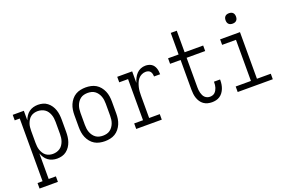

<svg xmlns="http://www.w3.org/2000/svg" viewBox="-113 -1160 2725 1799"><g transform="rotate(-20 1250.0 -260.0)"><path d="M21 215V160H71V-465H21V-520H132V-425Q140 -447 153 -467Q166 -487 185 -501Q204 -515 227 -521.5Q250 -528 274 -528Q299 -528 323 -521.5Q347 -515 367 -499.5Q387 -484 401 -463Q415 -442 423 -418.5Q431 -395 434 -370Q437 -345 437 -320V-200Q437 -175 434 -150Q431 -125 423 -101.5Q415 -78 401 -57Q387 -36 367 -20.5Q347 -5 323 1.5Q299 8 274 8Q250 8 227 1.5Q204 -5 185 -19Q166 -33 153 -53Q140 -73 132 -95V160H204V215ZM251 -47Q270 -47 288 -52Q306 -57 321.5 -67.5Q337 -78 347.5 -93.5Q358 -109 364.5 -126.5Q371 -144 373.5 -162.5Q376 -181 376 -200V-320Q376 -339 373.5 -357.5Q371 -376 364.5 -393.5Q358 -411 347.5 -426.5Q337 -442 321.5 -452.5Q306 -463 288 -468Q270 -473 251 -473Q233 -473 215 -468Q197 -463 182.5 -452Q168 -441 158 -425Q148 -409 142 -392Q136 -375 134 -356.5Q132 -338 132 -320V-200Q132 -182 134 -163.5Q136 -145 142 -128Q148 -111 158 -95Q168 -79 182.5 -68Q197 -57 215 -52Q233 -47 251 -47Z M750 8Q724 8 697.5 2.5Q671 -3 648.5 -16.5Q626 -30 609 -51Q592 -72 581.5 -96.5Q571 -121 567 -147.5Q563 -174 563 -200V-320Q563 -346 567 -372.5Q571 -399 581.5 -423.5Q592 -448 609 -469Q626 -490 648.5 -503.5Q671 -517 697.5 -522.5Q724 -528 750 -528Q776 -528 802.5 -522.5Q829 -517 851.5 -503.5Q874 -490 891 -469Q908 -448 918.5 -423.5Q929 -399 933 -372.5Q937 -346 937 -320V-200Q937 -174 933 -147.5Q929 -121 918.5 -96.5Q908 -72 891 -51Q874 -30 851.5 -16.5Q829 -3 802.5 2.5Q776 8 750 8ZM750 -47Q769 -47 787.5 -51.5Q806 -56 821 -67Q836 -78 847 -93.5Q858 -109 864.5 -126.5Q871 -144 873.5 -162.5Q876 -181 876 -200V-320Q876 -339 873.5 -357.5Q871 -376 864.5 -393.5Q858 -411 847 -426.5Q836 -442 821 -453Q806 -464 787.5 -468.5Q769 -473 750 -473Q731 -473 712.5 -468.5Q694 -464 679 -453Q664 -442 653 -426.5Q642 -411 635.5 -393.5Q629 -376 626.5 -357.5Q624 -339 624 -320V-200Q624 -181 626.5 -162.5Q629 -144 635.5 -126.5Q642 -109 653 -93.5Q664 -78 679 -67Q694 -56 712.5 -51.5Q731 -47 750 -47Z M1063 0V-55H1151V-465H1063V-520H1212V-405Q1219 -429 1230 -451Q1241 -473 1258 -491Q1275 -509 1298 -518.5Q1321 -528 1346 -528Q1361 -528 1376 -524.5Q1391 -521 1404 -513Q1417 -505 1426 -492.5Q1435 -480 1440 -465.5Q1445 -451 1447 -435.5Q1449 -420 1449 -405H1388Q1388 -418 1385 -431Q1382 -444 1374.5 -454Q1367 -464 1354.5 -468.5Q1342 -473 1329 -473Q1308 -473 1288 -463.5Q1268 -454 1254.5 -437.5Q1241 -421 1233 -401Q1225 -381 1220 -360.5Q1215 -340 1213.5 -318.5Q1212 -297 1212 -276V-55H1318V0Z M1817 8Q1796 8 1774.5 2.5Q1753 -3 1735.5 -15.5Q1718 -28 1706 -46Q1694 -64 1687 -84.5Q1680 -105 1677.5 -126.5Q1675 -148 1675 -170V-465H1570V-520H1675V-735H1735V-520H1920V-465H1735V-170Q1735 -156 1736.5 -142Q1738 -128 1741.5 -115Q1745 -102 1751 -89Q1757 -76 1767 -66.5Q1777 -57 1790 -52Q1803 -47 1817 -47Q1830 -47 1843 -51Q1856 -55 1865.5 -64Q1875 -73 1881.5 -84.5Q1888 -96 1892 -108.5Q1896 -121 1897.5 -134Q1899 -147 1899 -160V-167H1960V-157Q1960 -137 1956.5 -116.5Q1953 -96 1945.5 -77Q1938 -58 1925.5 -41Q1913 -24 1895.5 -12.5Q1878 -1 1858 3.5Q1838 8 1817 8Z M2075 0V-55H2227V-465H2089V-520H2287V-55H2425V0ZM2250 -618Q2239 -618 2229 -621Q2219 -624 2211.5 -631.5Q2204 -639 2201 -649Q2198 -659 2198 -670Q2198 -681 2201 -691Q2204 -701 2211.5 -708.5Q2219 -716 2229 -719Q2239 -722 2250 -722Q2261 -722 2271 -719Q2281 -716 2288.5 -708.5Q2296 -701 2299 -691Q2302 -681 2302 -670Q2302 -659 2299 -649Q2296 -639 2288.5 -631.5Q2281 -624 2271 -621Q2261 -618 2250 -618Z"/></g></svg>

Font: Iosevka Curly Slab Light
Style: Regular
Weight: 300
Monospace: yes
Designer: Belleve Invis
Foundry: Belleve Invis
Version: Version 22.1.2; ttfautohint (v1.8.4)